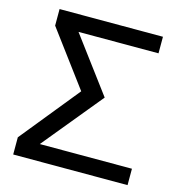

<svg xmlns="http://www.w3.org/2000/svg" viewBox="-108 -823 852 918"><g transform="rotate(15 318.0 -364.5)"><path d="M606 0H40V-85L275.9 -376L74.2 -647V-729H585.9V-647H189.9L392.1 -376L149.9 -81.1H606Z"/></g></svg>

Font: Miedinger*
Style: Book
Weight: 400
Version: Version 001.000